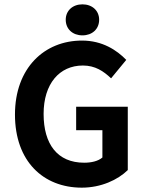

<svg xmlns="http://www.w3.org/2000/svg" viewBox="-20 -853 671 885"><path d="M49 -325C49 -109 180 12 357 12C446 12 523 -24 569 -69V-361H331V-253H452V-127C432 -110 401 -103 368 -103C245 -103 181 -188 181 -328C181 -467 254 -551 362 -551C419 -551 457 -525 492 -492L562 -577C518 -622 452 -666 358 -666C184 -666 49 -539 49 -325ZM360 -690C405 -690 437 -719 437 -762C437 -804 405 -833 360 -833C315 -833 283 -804 283 -762C283 -719 315 -690 360 -690Z"/></svg>

Font: Source Sans Pro SemBd
Style: Regular
Weight: 700
Designer: Paul D. Hunt
Foundry: Adobe Systems Incorporated
Version: Version 2.020;PS 2.0;hotconv 1.0.86;makeotf.lib2.5.63406